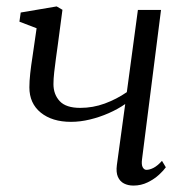

<svg xmlns="http://www.w3.org/2000/svg" viewBox="-20 -568 581 598"><path d="M174.5 -537.5 160 -428Q157.5 -408.5 154.2 -386Q151 -363.5 148.8 -342.8Q146.5 -322 146.5 -306Q146.5 -274 166 -253Q185.5 -232 230 -232Q269.5 -232 306.2 -245.5Q343 -259 375 -281L409.5 -537H481.5L422.5 -73Q420 -55 424.5 -47Q429 -39 436 -39Q446 -39 458.2 -45.2Q470.5 -51.5 484.5 -67L496.5 -47Q490 -37.5 475.5 -24Q461 -10.5 440.2 -0.2Q419.5 10 395.5 10Q379 10 366.2 3.5Q353.5 -3 347.2 -17.2Q341 -31.5 344 -54L370 -244Q347 -228 318.5 -215.5Q290 -203 260 -195.8Q230 -188.5 201 -188.5Q142.5 -188.5 107 -217.2Q71.5 -246 71.5 -296Q71.5 -315 74.2 -340Q77 -365 81 -390.2Q85 -415.5 87.5 -435L94 -480L40.5 -500.5L44.5 -529L156.5 -548Z"/></svg>

Font: Merriweather 60pt Light
Style: Italic
Weight: 300
Italic angle: -7.8°
Version: Version 2.101